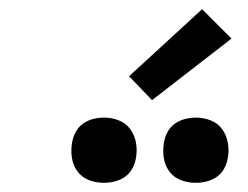

<svg xmlns="http://www.w3.org/2000/svg" viewBox="-20 -1007 540 418"><path d="M406 -609Q389 -609 373.5 -615Q358 -621 348.5 -634Q339 -647 336.5 -663.5Q334 -680 337 -697Q339 -709 345 -720Q351 -731 361 -738Q371 -745 383 -748Q395 -751 406 -751Q423 -751 438.5 -745Q454 -739 463.5 -726Q473 -713 476 -696.5Q479 -680 476 -663Q474 -651 468 -640Q462 -629 452 -622Q442 -615 430 -612Q418 -609 406 -609ZM206 -609Q189 -609 173.5 -615Q158 -621 148.5 -634Q139 -647 136.5 -663.5Q134 -680 137 -697Q139 -709 145 -720Q151 -731 161 -738Q171 -745 183 -748Q195 -751 206 -751Q223 -751 238.5 -745Q254 -739 263.5 -726Q273 -713 276 -696.5Q279 -680 276 -663Q274 -651 268 -640Q262 -629 252 -622Q242 -615 230 -612Q218 -609 206 -609ZM311 -789 261 -841 420 -987 484 -923Z"/></svg>

Font: Iosevka Curly Slab Oblique
Style: Bold
Weight: 700
Italic angle: -9°
Monospace: yes
Designer: Belleve Invis
Foundry: Belleve Invis
Version: Version 11.1.0; ttfautohint (v1.8.3)